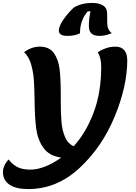

<svg xmlns="http://www.w3.org/2000/svg" viewBox="-83 -1043 925 1305"><path d="M782 -633Q782 -459 697 -252Q612 -45 458 98.5Q304 242 109 242Q24 242 -19.5 211.5Q-63 181 -63 127Q-63 103 -51.5 79.5Q-40 56 -24 41Q-2 72 32.5 91Q67 110 125 110Q169 110 223.5 89Q278 68 333 28Q251 17 212 -38.5Q173 -94 163 -169Q153 -244 152 -365Q151 -452 146.5 -506.5Q142 -561 127 -610Q112 -659 81 -688Q131 -726 187 -726Q252 -726 283 -682.5Q314 -639 322 -573Q330 -507 330 -402V-357Q330 -270 335 -212.5Q340 -155 359.5 -110.5Q379 -66 418 -49Q503 -143 554 -279.5Q605 -416 605 -591Q605 -647 582 -688Q640 -726 702 -726Q741 -726 761.5 -702Q782 -678 782 -633ZM544 -1023Q589 -1023 616.5 -1006.5Q644 -990 645 -955L646 -883Q647 -839 677 -818Q634 -799 593 -799Q558 -799 539.5 -814.5Q521 -830 521 -867Q521 -914 532 -966H514Q488 -938 474 -899Q460 -860 461 -817Q427 -799 375 -799Q345 -799 331 -808.5Q317 -818 317 -834Q317 -866 349 -911.5Q381 -957 418 -991Q469 -1023 544 -1023Z"/></svg>

Font: Lemonada SemiBold
Style: Regular
Weight: 600
Designer: Mohamed Gaber (Arabic) Eduardo Tunni (Latin)
Foundry: Kief Type Foundry
Version: Version 3.006